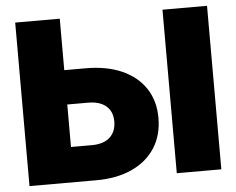

<svg xmlns="http://www.w3.org/2000/svg" viewBox="-52 -789 1048 851"><g transform="rotate(-5 472.5 -364.0)"><path d="M167 -498.5H338.9Q432.1 -498.5 499.8 -468.5Q567.4 -438.5 604.2 -383.1Q641.1 -327.6 641.1 -251.5Q641.1 -174.3 604.7 -117.9Q568.4 -61.5 501.5 -30.8Q434.6 0 342.8 0H45.4V-727.5H243.7V-156.7H336.9Q388.7 -156.7 416.7 -182.1Q444.8 -207.5 444.8 -253.4Q444.8 -282.7 432.1 -303.2Q419.4 -323.7 395.5 -334.7Q371.6 -345.7 336.9 -345.7H167ZM898.9 -727.5V0H700.7V-727.5Z"/></g></svg>

Font: Inter 17pt Black
Style: Regular
Weight: 900
Version: Version 4.001;git-66647c0bb